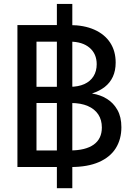

<svg xmlns="http://www.w3.org/2000/svg" viewBox="-20 -856 679 984"><path d="M271.5 108.4V-835.9H350.6V108.4ZM69.3 0V-727.5H336.9Q410.6 -727.5 463.6 -703.9Q516.6 -680.2 544.7 -637.2Q572.8 -594.2 572.8 -535.2Q572.8 -493.7 558.3 -462.6Q543.9 -431.6 517.1 -410.6Q490.2 -389.6 452.6 -377.4V-376.5Q494.6 -370.1 528.3 -349.1Q562 -328.1 582 -292.2Q602.1 -256.3 602.1 -204.1Q602.1 -142.6 573.5 -96.7Q544.9 -50.8 487.1 -25.4Q429.2 0 342.8 0ZM167 -85H339.4Q418 -85 460 -114.7Q502 -144.5 502 -202.6Q502 -241.7 483.6 -269.5Q465.3 -297.4 429.9 -312.7Q394.5 -328.1 343.8 -328.1H167ZM167 -411.1H337.9Q381.3 -411.1 412.1 -425Q442.9 -439 459.2 -465.1Q475.6 -491.2 475.6 -526.9Q475.6 -580.1 439 -611.3Q402.3 -642.6 337.9 -642.6H167Z"/></svg>

Font: Inter Cardless Display
Style: Regular
Weight: 400
Designer: Rasmus Andersson
Foundry: rsms
Version: Version 4.001;git-9221beed3